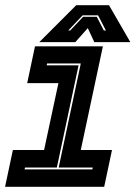

<svg xmlns="http://www.w3.org/2000/svg" viewBox="-20 -718 536 738"><path d="M-0.5 0 29.5 -141.5H149.5L204.5 -398.5H84.5L114.5 -540H375.5L290.5 -141.5H410.5L380.5 0ZM74.5 -67H335L336.5 -74H205.5L290.5 -474H161L159.5 -467H282L198.5 -74H76ZM273 -698H399L481 -556H342.5L317.5 -610L269.5 -556H131ZM297.5 -659 242.5 -601H250L299.5 -653.5H352L379 -601H387L357 -659Z"/></svg>

Font: Tourney ExtraBold
Style: Italic
Weight: 800
Italic angle: -12°
Version: Version 1.015